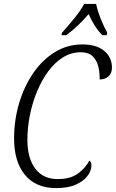

<svg xmlns="http://www.w3.org/2000/svg" viewBox="-20 -951 592 981"><path d="M267 10Q163 10 107.5 -57.5Q52 -125 52 -243Q52 -337 77.5 -423Q103 -509 149.5 -577Q196 -645 260 -684.5Q324 -724 401 -724Q473 -724 512.5 -691Q552 -658 552 -605Q552 -577 534.5 -561Q517 -545 489 -545Q490 -581 482 -612.5Q474 -644 453 -664Q432 -684 393 -684Q344 -684 302 -658Q260 -632 226.5 -586.5Q193 -541 169 -483Q145 -425 132.5 -361.5Q120 -298 120 -236Q120 -143 160 -89.5Q200 -36 275 -36Q338 -36 376.5 -63Q415 -90 437 -131Q447 -123 447 -104Q447 -80 428 -53.5Q409 -27 369.5 -8.5Q330 10 267 10ZM297 -784Q326 -816 359 -856.5Q392 -897 410 -931H471Q478 -897 494.5 -855.5Q511 -814 528 -784L525 -771H503Q481 -793 463 -822Q445 -851 433 -879Q408 -850 379.5 -822.5Q351 -795 318 -771H294Z"/></svg>

Font: Noto Serif Condensed Light
Style: Italic
Weight: 300
Width: 3
Italic angle: -12°
Designer: Monotype Design Team
Foundry: Monotype Imaging Inc.
Version: Version 2.014; ttfautohint (v1.8.4.7-5d5b)